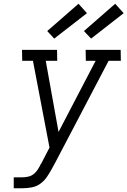

<svg xmlns="http://www.w3.org/2000/svg" viewBox="-20 -1000 677 1020"><path d="M53 0V-58H99Q115 -58 131.5 -62Q148 -66 160.5 -76.5Q173 -87 182 -101.5Q191 -116 198 -131H199L243 -216L155 -677H98L97 -735H283L284 -677H223L291 -299L488 -677H436L435 -735H621L622 -677H557L275 -139L256 -104Q244 -82 229.5 -60.5Q215 -39 194 -24Q173 -9 148.5 -4.5Q124 0 100 0ZM464 -795 426 -835 592 -980 637 -930ZM268 -795 231 -835 397 -980 442 -930Z"/></svg>

Font: Iosevka Etoile Light
Style: Italic
Weight: 300
Italic angle: -9°
Designer: Belleve Invis
Foundry: Belleve Invis
Version: Version 22.1.2; ttfautohint (v1.8.4)